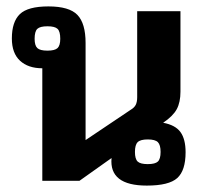

<svg xmlns="http://www.w3.org/2000/svg" viewBox="-20 -564 630 599"><path d="M328 -71 228 0H112V-351Q68 -351 42.5 -374.5Q17 -398 17 -444Q17 -496 42 -520Q67 -544 131 -544Q196 -544 221.5 -517.5Q247 -491 247 -430V-127L387 -221Q399 -228 403.5 -237Q408 -246 408 -261V-529H543V-278Q543 -245 531.5 -223.5Q520 -202 489 -181Q527 -174 543 -152Q559 -130 559 -89Q559 -32 533 -8.5Q507 15 438 15Q320 15 328 -71ZM168 -443Q168 -466 159.5 -474Q151 -482 128 -482Q105 -482 96.5 -474Q88 -466 88 -443Q88 -422 96.5 -414Q105 -406 128 -406Q151 -406 159.5 -414Q168 -422 168 -443ZM481 -90Q481 -112 472.5 -120.5Q464 -129 441 -129Q418 -129 409.5 -120.5Q401 -112 401 -90Q401 -68 409.5 -60Q418 -52 441 -52Q464 -52 472.5 -60Q481 -68 481 -90Z"/></svg>

Font: Pridi Medium
Style: Regular
Weight: 500
Designer: Katatrad Team
Foundry: CadsonDemak
Version: Version 1.001